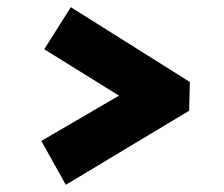

<svg xmlns="http://www.w3.org/2000/svg" viewBox="-20 -552 622 534"><path d="M163 -38 95 -160 311 -286 103 -415 177 -532 508 -324 506 -244Z"/></svg>

Font: Literata Black
Style: Italic
Weight: 900
Italic angle: -2°
Designer: Latin by Veronika Burian and Jose Scaglione. Greek by Irene Vlachou. Cyrillic by Vera Evstafieva
Foundry: TypeTogether
Version: Version 3.002